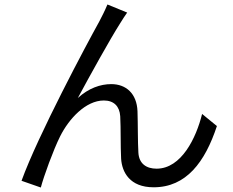

<svg xmlns="http://www.w3.org/2000/svg" viewBox="-20 -798 1040 856"><path d="M547 -742 459 -778C447 -749 434 -724 422 -701C368 -604 149 -194 76 8L162 38C175 -12 218 -130 248 -190C287 -268 362 -350 443 -350C488 -350 513 -324 516 -280C519 -225 517 -148 520 -90C524 -31 558 37 665 37C810 37 894 -75 947 -236L881 -290C855 -184 789 -46 678 -46C634 -46 600 -67 597 -117C594 -166 595 -243 593 -302C590 -381 542 -423 476 -423C428 -423 375 -405 327 -361C379 -458 471 -624 515 -693C527 -712 538 -730 547 -742Z"/></svg>

Font: Microsoft YaHei
Style: Regular
Weight: 400
Designer: Ryoko NISHIZUKA 西塚涼子 (kana, bopomofo & ideographs); Paul D. Hunt (Latin, Greek & Cyrillic); Sandoll Communications 산돌커뮤니
Foundry: Adobe
Version: Version 2.001;hotconv 1.0.111;makeotfexe 2.5.65597